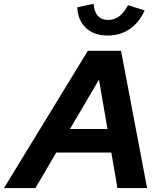

<svg xmlns="http://www.w3.org/2000/svg" viewBox="-80 -959 821 979"><path d="M-59.7 0 368 -700H537.1L670 0H518.8L487.7 -181.1H206.9L100.6 0ZM276.7 -301.3H468.1L424.7 -553ZM469.8 -777.8Q399.6 -777.8 358.1 -816.7Q316.5 -855.7 314.2 -922.1L397.2 -939.4Q400.5 -898.7 419.2 -878Q437.9 -857.3 471.8 -857.3Q534.1 -857.3 572.6 -932.6L657.7 -905.9Q629.6 -843.6 580.9 -810.7Q532.2 -777.8 469.8 -777.8Z"/></svg>

Font: Red Hat Display VF
Style: Italic
Weight: 300
Italic angle: -12°
Designer: Pentagram, MCKL
Foundry: Pentagram, MCKL
Version: Version 1.010